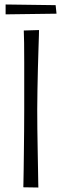

<svg xmlns="http://www.w3.org/2000/svg" viewBox="-20 -835 278 856"><path d="M86 -699 154 -701Q154 -701 153.5 -677.5Q153 -654 151.5 -615.5Q150 -577 149 -529.5Q148 -482 147 -434.5Q146 -387 146 -347Q146 -307 146.5 -259.5Q147 -212 148 -166Q149 -120 149.5 -82Q150 -44 150.5 -21.5Q151 1 151 1L84 0Q84 0 84.5 -21Q85 -42 85.5 -77.5Q86 -113 86.5 -157.5Q87 -202 87.5 -250.5Q88 -299 88 -345Q88 -397 88 -451.5Q88 -506 88 -556Q88 -606 87.5 -644Q87 -682 86 -699ZM5 -771V-815L228 -812L232 -774Z"/></svg>

Font: Truculenta Light
Style: Regular
Weight: 300
Version: Version 1.002